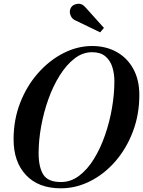

<svg xmlns="http://www.w3.org/2000/svg" viewBox="-20 -1009 774 1039"><path d="M393.5 -896Q369.5 -904.5 361.2 -927.2Q353 -950 364.5 -968.5Q374.5 -985 399.5 -988.2Q424.5 -991.5 444.5 -967L542.5 -858L522 -834ZM309 10Q188 10 120.8 -61.5Q53.5 -133 53.5 -255Q53.5 -361 89.2 -452.8Q125 -544.5 186 -613.5Q247 -682.5 322.8 -721.2Q398.5 -760 478.5 -760Q553.5 -760 611.2 -727.8Q669 -695.5 701.5 -636Q734 -576.5 734 -495Q734 -389 699.2 -297.2Q664.5 -205.5 604.8 -136.5Q545 -67.5 468.5 -28.8Q392 10 309 10ZM478.5 -726.5Q427.5 -726.5 383.5 -692.5Q339.5 -658.5 303.5 -601.2Q267.5 -544 242 -472.8Q216.5 -401.5 202.8 -325.8Q189 -250 189 -180.5Q189 -104 214.5 -64Q240 -24 309 -24Q362.5 -23.5 407.8 -57.5Q453 -91.5 488.2 -148.8Q523.5 -206 548.2 -277.2Q573 -348.5 586 -424.2Q599 -500 599 -569.5Q599 -610.5 587.8 -646.2Q576.5 -682 550.2 -704.2Q524 -726.5 478.5 -726.5Z"/></svg>

Font: Bodoni* 06pt Medium
Style: Italic
Weight: 500
Italic angle: -13°
Version: Version 2.3